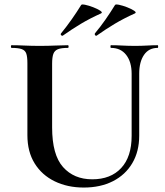

<svg xmlns="http://www.w3.org/2000/svg" viewBox="-20 -828 743 862"><path d="M571 -497Q571 -550 546.5 -581.5Q522 -613 478 -613Q476 -613 476 -619Q476 -625 478 -625Q503 -625 529.5 -623.5Q556 -622 587 -622Q614 -622 640 -623.5Q666 -625 688 -625Q690 -625 690 -619Q690 -613 688 -613Q648 -613 626.5 -581.5Q605 -550 605 -497V-219Q605 -148 574 -95.5Q543 -43 487 -14.5Q431 14 356 14Q283 14 225.5 -14Q168 -42 135.5 -94.5Q103 -147 103 -221V-544Q103 -573 98 -587.5Q93 -602 77.5 -607.5Q62 -613 32 -613Q29 -613 29 -619Q29 -625 32 -625Q58 -625 90 -623.5Q122 -622 158 -622Q196 -622 228 -623.5Q260 -625 285 -625Q288 -625 288 -619Q288 -613 285 -613Q255 -613 240 -607Q225 -601 219.5 -586Q214 -571 214 -542V-256Q214 -133 263 -78Q312 -23 394 -23Q477 -23 524 -73.5Q571 -124 571 -218ZM262 -668Q258 -666 254.5 -670Q251 -674 254 -678Q280 -710 302.5 -742Q325 -774 344 -805Q346 -810 362.5 -806.5Q379 -803 398.5 -795.5Q418 -788 430 -780Q442 -772 434 -768Q383 -745 343 -721Q303 -697 262 -668ZM414 -668Q410 -666 407 -670Q404 -674 406 -678Q432 -709 454.5 -741.5Q477 -774 496 -805Q498 -810 514.5 -806.5Q531 -803 550.5 -795.5Q570 -788 582 -780Q594 -772 586 -768Q535 -745 495 -721Q455 -697 414 -668Z"/></svg>

Font: Cormorant Garamond Light
Style: Regular
Weight: 300
Designer: Christian Thalmann (Catharsis Fonts)
Foundry: Catharsis Fonts
Version: Version 4.001